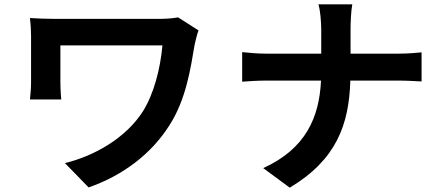

<svg xmlns="http://www.w3.org/2000/svg" viewBox="-20 -810 2040 884"><path d="M760 -233C838 -354 858 -499 876 -604C879 -618 888 -655 894 -670L800 -730C773 -725 741 -723 707 -723H238C191 -723 150 -725 118 -727C121 -701 123 -672 123 -645V-433C123 -406 121 -383 118 -352H262C259 -383 258 -418 258 -433V-601H728C718 -493 689 -380 639 -299C560 -174 414 -92 279 -59L388 53C548 -3 677 -102 760 -233Z M1204 -563C1164 -563 1125 -567 1095 -570V-434C1126 -436 1164 -439 1208 -439H1458C1450 -270 1388 -125 1192 -36L1314 54C1530 -75 1587 -238 1593 -439H1814C1854 -439 1900 -436 1921 -435V-569C1900 -567 1861 -563 1815 -563H1594V-673C1594 -705 1596 -759 1602 -790H1446C1455 -761 1458 -714 1459 -680V-563H1204Z"/></svg>

Font: Glow Sans SC Normal
Style: Bold
Weight: 700
Designer: Ryoko NISHIZUKA (kana, bopomofo & ideographs); Paul D. Hunt (Latin, Greek & Cyrillic); Sandoll Communications, Soo-young
Version: Version 0.93